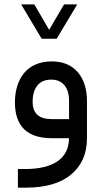

<svg xmlns="http://www.w3.org/2000/svg" viewBox="-20 -637 470 885"><path d="M171.9 -458.5 77.6 -616.7H138.2L206.5 -499.5L275.4 -616.7H335.9L241.2 -458.5ZM380.9 -169.9V0Q380.9 106.4 308.1 167.2Q235.4 228 98.6 228H62.5V142.1H95.7Q193.8 142.1 245.6 106Q297.4 69.8 297.9 1V0H218.8Q48.8 0 48.8 -165.5Q48.8 -206.5 59.6 -240.7Q70.3 -274.9 91.1 -300.3Q111.8 -325.7 144.3 -339.8Q176.8 -354 218.3 -354Q295.4 -354 338.1 -304.7Q380.9 -255.4 380.9 -169.9ZM130.4 -167.5Q130.4 -87.9 218.3 -87.9H298.3V-170.4Q298.3 -219.2 276.6 -244.6Q254.9 -270 216.3 -270Q174.3 -270 152.3 -242.9Q130.4 -215.8 130.4 -167.5Z"/></svg>

Font: Shabnam WOL
Style: WOL
Weight: 400
Foundry: DejaVu fonts team - Redesigned by Saber Rastikerdar - Based on Vazir font
Version: Version 5.0.0